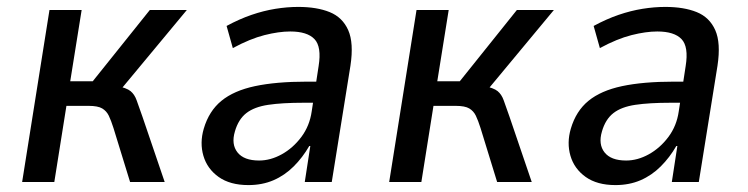

<svg xmlns="http://www.w3.org/2000/svg" viewBox="-20 -526 2162 555"><path d="M44 0 123 -497H216L183 -291H248L413 -497H520L319 -255L316 -278Q346 -272 357.5 -262.5Q369 -253 375 -236Q381 -219 392 -188L456 0H356L308 -156Q301 -178 294.5 -191.5Q288 -205 275.5 -212.5Q263 -220 236 -220H172L137 0Z M698 9Q645 9 612 -14.5Q579 -38 568 -75.5Q557 -113 569 -154Q584 -205 620 -234.5Q656 -264 717 -277Q778 -290 867 -290H910L901 -229H857Q796 -229 755.5 -223Q715 -217 692 -199Q669 -181 659 -146Q648 -109 666.5 -85.5Q685 -62 729 -62Q762 -62 794.5 -80Q827 -98 851 -130Q875 -162 881 -204L901 -335Q910 -391 889 -413Q868 -435 819 -435Q786 -435 744.5 -424.5Q703 -414 653 -387L635 -451Q672 -471 707 -483Q742 -495 776 -500.5Q810 -506 842 -506Q896 -506 933 -491Q970 -476 986.5 -439Q1003 -402 993 -336L939 0H861L877 -104H874Q855 -71 829 -45Q803 -19 770.5 -5Q738 9 698 9Z M1105 0 1184 -497H1277L1244 -291H1309L1474 -497H1581L1380 -255L1377 -278Q1407 -272 1418.5 -262.5Q1430 -253 1436 -236Q1442 -219 1453 -188L1517 0H1417L1369 -156Q1362 -178 1355.5 -191.5Q1349 -205 1336.5 -212.5Q1324 -220 1297 -220H1233L1198 0Z M1759 9Q1706 9 1673 -14.5Q1640 -38 1629 -75.5Q1618 -113 1630 -154Q1645 -205 1681 -234.5Q1717 -264 1778 -277Q1839 -290 1928 -290H1971L1962 -229H1918Q1857 -229 1816.5 -223Q1776 -217 1753 -199Q1730 -181 1720 -146Q1709 -109 1727.5 -85.5Q1746 -62 1790 -62Q1823 -62 1855.5 -80Q1888 -98 1912 -130Q1936 -162 1942 -204L1962 -335Q1971 -391 1950 -413Q1929 -435 1880 -435Q1847 -435 1805.5 -424.5Q1764 -414 1714 -387L1696 -451Q1733 -471 1768 -483Q1803 -495 1837 -500.5Q1871 -506 1903 -506Q1957 -506 1994 -491Q2031 -476 2047.5 -439Q2064 -402 2054 -336L2000 0H1922L1938 -104H1935Q1916 -71 1890 -45Q1864 -19 1831.5 -5Q1799 9 1759 9Z"/></svg>

Font: Nunito Sans 7pt Condensed Medium
Style: Italic
Weight: 500
Width: 3
Italic angle: -9°
Designer: Vernon Adams
Foundry: Vernon Adams
Version: Version 3.101;gftools[0.9.27]